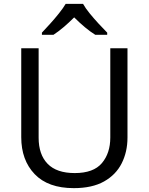

<svg xmlns="http://www.w3.org/2000/svg" viewBox="-20 -1015 771 994"><path d="M640 -303Q640 -229 610 -169.5Q580 -110 518.5 -75.5Q457 -41 362 -41Q229 -41 159.5 -113.5Q90 -186 90 -305V-765H180V-302Q180 -215 226.5 -167Q273 -119 367 -119Q464 -119 507.5 -170.5Q551 -222 551 -303V-765H640ZM410 -995Q422 -973 444.5 -945.5Q467 -918 491.5 -891.5Q516 -865 535 -846V-835H473Q447 -851 419 -874.5Q391 -898 364 -925Q337 -898 310 -875Q283 -852 257 -835H197V-846Q216 -866 239.5 -892Q263 -918 285 -945.5Q307 -973 320 -995Z"/></svg>

Font: Noto Sans Tamil UI
Style: Regular
Weight: 400
Designer: Jelle Bosma - Monotype Design Team
Foundry: Monotype Imaging Inc.
Version: Version 2.004; ttfautohint (v1.8.4.7-5d5b)